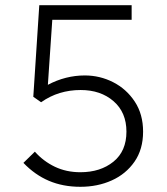

<svg xmlns="http://www.w3.org/2000/svg" viewBox="-20 -710 640 738"><path d="M70 -84 114 -127Q147 -90 191 -69Q235 -48 289 -48Q366 -48 416 -88.5Q466 -129 466 -204Q466 -278 416.5 -321Q367 -364 290 -364Q248 -364 210 -352.5Q172 -341 138 -317L108 -338L131 -690H486V-634H181L164 -384Q198 -402 233.5 -411Q269 -420 306 -420Q364 -420 415 -394Q466 -368 498 -319.5Q530 -271 530 -204Q530 -136 497 -88.5Q464 -41 409.5 -16.5Q355 8 289 8Q222 8 168 -15Q114 -38 70 -84Z"/></svg>

Font: Radio Canada Light
Style: Regular
Weight: 300
Designer: Charles Daoud, Etienne Aubert Bonn, Alexandre Saumier Demers, Jacques Le Bailly
Foundry: Radio-Canada
Version: Version 2.104;gftools[0.9.28.dev5+ged2979d]